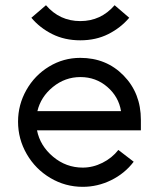

<svg xmlns="http://www.w3.org/2000/svg" viewBox="-20 -702 606 732"><path d="M472.7 -634.3Q439.9 -595.7 392.8 -572Q345.7 -548.3 286.1 -548.3Q226.6 -548.3 179.2 -572Q131.8 -595.7 99.6 -634.3L155.3 -682.1Q207.5 -621.6 286.1 -621.6Q364.7 -621.6 417 -682.1ZM121.1 -205.1Q132.8 -146 182.4 -104.5Q231.9 -63 295.4 -63Q334 -63 370.6 -81.3Q407.2 -99.6 431.2 -130.4L489.7 -85.4Q455.6 -40.5 403.8 -15.1Q352.1 10.3 295.4 10.3Q229 10.3 172.1 -23.4Q115.2 -57.1 82 -114.5Q48.8 -171.9 48.8 -238.3Q48.8 -302.7 80.6 -358.9Q112.3 -415 167 -448.2Q221.7 -481.4 286.1 -481.4Q385.3 -481.4 451.2 -414.1Q517.1 -346.7 517.1 -245.1V-205.1ZM441.4 -278.3Q432.6 -333 389.2 -370.6Q345.7 -408.2 286.6 -408.2Q228 -408.2 181.6 -370.4Q135.3 -332.5 122.6 -278.3Z"/></svg>

Font: Eligible
Style: Regular
Weight: 500
Version: Version 1.1